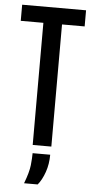

<svg xmlns="http://www.w3.org/2000/svg" viewBox="-58 -694 440 913"><g transform="rotate(5 162.0 -237.5)"><path d="M118 0V-583H10V-660H315V-583H207V0ZM93 185Q114 130 117.5 96.5Q121 63 121 39H205Q205 84 191.5 122.5Q178 161 158 185Z"/></g></svg>

Font: Bricolage Grotesque 48pt Condensed
Style: Regular
Weight: 400
Width: 3
Designer: Mathieu Triay
Foundry: Atelier Triay
Version: Version 1.000; ttfautohint (v1.8.4.7-5d5b);gftools[0.9.32]